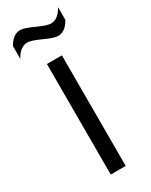

<svg xmlns="http://www.w3.org/2000/svg" viewBox="-196 -683 567 722"><g transform="rotate(-30 88.0 -322.0)"><path d="M198 -589Q176 -550 145 -550Q128 -550 88 -568.5Q48 -587 31 -587Q0 -587 -22 -547V-602Q0 -641 31 -641Q48 -641 88 -622.5Q128 -604 145 -604Q176 -604 198 -644ZM55 0V-480H120V0Z"/></g></svg>

Font: Glametrix
Style: Regular
Weight: 500
Designer: gluk
Foundry: gluk
Version: Version 0.40